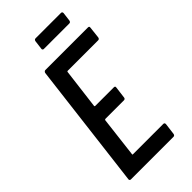

<svg xmlns="http://www.w3.org/2000/svg" viewBox="-263 -912 975 975"><g transform="rotate(-45 225.0 -424.5)"><path d="M432 -617H213Q212 -617 210.5 -616Q209 -615 209 -613L182 -396Q182 -392 186 -392H320Q330 -392 328 -382L320 -319Q320 -315 317 -312Q314 -309 310 -309H176Q173 -309 171 -305L145 -87Q144 -86 145 -84.5Q146 -83 148 -83H366Q375 -83 375 -73L367 -10Q365 0 356 0H50Q46 0 43.5 -3Q41 -6 42 -10L125 -690Q126 -694 129 -697Q132 -700 136 -700H442Q452 -700 450 -690L443 -627Q441 -617 432 -617ZM198 -791 204 -839Q206 -849 215 -849H397Q406 -849 406 -839L400 -791Q398 -781 389 -781H206Q202 -781 199.5 -784Q197 -787 198 -791Z"/></g></svg>

Font: Barlow Condensed Medium
Style: Italic
Weight: 500
Width: 3
Italic angle: -7°
Designer: Jeremy Tribby
Foundry: Tribby Type
Version: Version 1.408